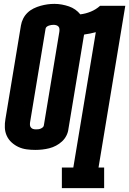

<svg xmlns="http://www.w3.org/2000/svg" viewBox="-20 -765 666 990"><path d="M299 205V99H358L474 -599Q459 -595 444 -592Q429 -589 414 -587Q414 -586 414 -585.5Q414 -585 413 -584L333 -101Q331 -83 322.5 -66Q314 -49 300 -36Q286 -23 269 -14Q252 -5 234 -0.5Q216 4 198 6Q180 8 162 8Q139 8 117 5Q95 2 75.5 -7Q56 -16 40 -30.5Q24 -45 15 -64.5Q6 -84 5 -106.5Q4 -129 8 -151L88 -634Q91 -652 99.5 -669Q108 -686 122 -699.5Q136 -713 153.5 -721.5Q171 -730 189 -735Q207 -740 224.5 -742.5Q242 -745 261 -745Q280 -745 299 -741.5Q318 -738 335.5 -732Q353 -726 368 -715.5Q383 -705 394 -691Q421 -694 448 -705Q475 -716 496 -735H626L488 99H517V205ZM164 -98Q171 -98 177 -98.5Q183 -99 189 -101.5Q195 -104 200 -108Q205 -112 206 -118L286 -601Q287 -608 286.5 -615.5Q286 -623 281.5 -628Q277 -633 270 -635Q263 -637 256 -637Q250 -637 244 -636Q238 -635 232 -633Q226 -631 221 -627Q216 -623 215 -617L135 -134Q134 -127 134.5 -120Q135 -113 139.5 -107.5Q144 -102 150.5 -100Q157 -98 164 -98Z"/></svg>

Font: Iosevka Slab Heavy Extended
Style: Italic
Weight: 900
Width: 7
Italic angle: -9°
Monospace: yes
Designer: Belleve Invis
Foundry: Belleve Invis
Version: Version 11.1.0; ttfautohint (v1.8.3)